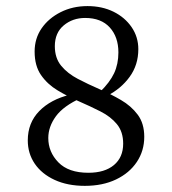

<svg xmlns="http://www.w3.org/2000/svg" viewBox="-20 -602 566 631"><path d="M258.8 8.8Q202.1 8.8 159.7 -10.7Q117.2 -30.3 94.2 -64Q71.3 -97.7 71.3 -140.6Q71.3 -198.2 108.9 -236.8Q146.5 -275.4 210.9 -291L247.1 -280.3Q188.5 -253.9 163.6 -219.7Q138.7 -185.5 138.7 -148.4Q138.7 -102.5 171.9 -68.4Q205.1 -34.2 270.5 -34.2Q324.2 -34.2 354.5 -59.6Q384.8 -85 384.8 -129.9Q384.8 -168.9 364.3 -193.8Q343.8 -218.8 310.1 -235.8Q276.4 -252.9 239.3 -269Q202.1 -285.2 168.9 -305.2Q135.7 -325.2 114.7 -355.5Q93.8 -385.7 93.8 -432.6Q93.8 -475.6 116.7 -508.8Q139.6 -542 179.2 -562Q218.8 -582 267.6 -582Q315.4 -582 353 -563.5Q390.6 -544.9 412.6 -512.7Q434.6 -480.5 434.6 -440.4Q434.6 -388.7 406.2 -349.6Q377.9 -310.5 332 -287.1L308.6 -299.8Q340.8 -331.1 355 -361.3Q369.1 -391.6 369.1 -429.7Q369.1 -480.5 340.8 -511.7Q312.5 -543 259.8 -543Q218.8 -543 189.5 -518.6Q160.2 -494.1 160.2 -450.2Q160.2 -411.1 181.2 -385.7Q202.1 -360.4 235.8 -342.8Q269.5 -325.2 306.6 -309.1Q343.8 -293 377.4 -273.4Q411.1 -253.9 432.6 -225.1Q454.1 -196.3 454.1 -152.3Q454.1 -106.4 429.7 -69.8Q405.3 -33.2 361.3 -12.2Q317.4 8.8 258.8 8.8Z"/></svg>

Font: Crimson Pro ExtraLight Light
Style: Regular
Weight: 300
Version: Version 1.002